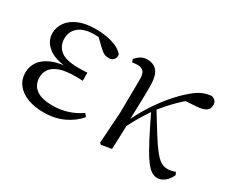

<svg xmlns="http://www.w3.org/2000/svg" viewBox="-92 -790 1257 1064"><g transform="rotate(30 537.0 -258.5)"><path d="M245.3 14.6Q187 14.6 142.7 -2.5Q98.3 -19.6 73.7 -51.5Q49.1 -83.4 49.1 -126.7Q49.1 -165.3 70.9 -197.3Q92.7 -229.3 140.5 -249.5Q188.3 -269.8 265.7 -271.6V-263.4Q162.9 -266.8 116.3 -302.9Q69.7 -339 69.7 -390.7Q69.7 -428.3 91.7 -460Q113.6 -491.8 158.1 -511.2Q202.6 -530.6 269.8 -530.6Q305.9 -530.6 340.4 -524.4Q375 -518.1 403.3 -505.3Q431.6 -492.4 447.6 -471.9Q450.2 -450.8 438.8 -438.7Q427.5 -426.5 409.6 -426.5Q392.7 -426.5 379.7 -432.4Q366.7 -438.4 346.9 -456.8L289.6 -512.6L345.7 -511.5L355 -491.9Q329.4 -496.3 311.7 -498.5Q294.1 -500.7 274.7 -500.7Q210 -500.7 176 -472.4Q142.1 -444.1 142.1 -397.6Q142.1 -351.6 176 -323.6Q209.8 -295.7 291.2 -295.7Q303.3 -295.7 316.2 -296.2Q329.1 -296.7 347.3 -297.7V-245.7Q327.9 -246.9 318.4 -246.9Q309 -246.9 300.6 -246.9Q235.1 -246.9 198.1 -232.6Q161.1 -218.4 145.6 -195.2Q130 -172 130 -143.3Q130 -95.8 164.7 -69.3Q199.4 -42.9 269.6 -42.9Q320.3 -42.9 365.3 -57.2Q410.3 -71.5 448.9 -98.8L463.3 -80.5Q429.8 -38.9 373.8 -12.1Q317.9 14.6 245.3 14.6Z M612 11.1 602.2 3.1 615.3 -191.8 617.8 -402.2Q618.6 -443.1 606.6 -458.6Q594.6 -474.2 566.2 -474.2Q557.6 -474.2 550 -473.3Q542.3 -472.4 534.5 -470.4L527.1 -488Q538.4 -503.6 556.7 -515.5Q575 -527.4 599.6 -527.4Q642.5 -527.4 664.7 -498.4Q686.9 -469.3 685.9 -397.8Q685.9 -346.1 684.1 -289.8Q682.3 -233.4 680.8 -177.6L683 -174.4Q681.8 -130 680.4 -86.7Q679.1 -43.4 677.1 0ZM670.7 -128.6 656.1 -155.3H663.2L670.1 -171Q698 -232.9 734.3 -289.9Q770.5 -346.8 811.6 -395.1Q852.8 -443.4 894.1 -478.1Q928.9 -507.7 956.9 -518.4Q984.8 -529 1009.7 -530.6Q1022.6 -527.2 1032.2 -518.5Q1041.7 -509.8 1041.7 -489.9Q1041.7 -464.7 1022.8 -452.6Q1003.9 -440.5 966.1 -437.9L876.1 -431.6L948.1 -474.7Q903.4 -441.2 860.4 -399.5Q817.4 -357.7 772.8 -300.4L767.2 -293.4Q749.3 -266.1 734.9 -243.4Q720.6 -220.8 705.8 -194.4Q691 -168.1 670.7 -128.6ZM973.4 14.6Q951.6 14.6 930.9 -0.4Q910.3 -15.4 886.6 -50.5Q862.8 -85.6 831.6 -145.5Q800.4 -205.4 756.8 -295.8L778 -317.2Q825.7 -238.7 857.9 -188Q890 -137.3 913.2 -108.6Q936.4 -79.9 955.8 -68.5Q975.2 -57.1 997.3 -57.1Q1012 -57.1 1024.9 -60.3Q1037.9 -63.4 1046.5 -67L1054.9 -50.7Q1041.1 -19.1 1018.9 -2.2Q996.7 14.6 973.4 14.6Z"/></g></svg>

Font: Noto Serif HK
Style: Regular
Weight: 200
Designer: Ryoko NISHIZUKA 西塚涼子 (kana & ideographs); Frank Grießhammer (Latin, Greek & Cyrillic); Wenlong ZHANG 张文龙 (bopomofo); San
Foundry: Adobe
Version: Version 2.001;hotconv 1.1.0;makeotfexe 2.6.0